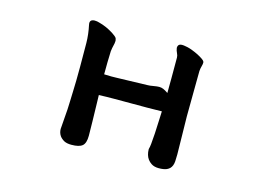

<svg xmlns="http://www.w3.org/2000/svg" viewBox="-79 -630 1158 841"><g transform="rotate(15 500.0 -210.0)"><path d="M755.4 -304.2 754.4 -185.5Q754.4 -169.4 755.9 -99.4Q757.3 -29.3 757.3 -13.2Q757.3 2.9 756.3 17.6Q754.9 39.6 743.2 51.3Q737.8 56.6 730 60.1Q716.8 65.9 694.3 65.9Q673.3 65.9 660.2 57.1Q640.1 43.9 633.8 21.5Q632.3 17.6 631.3 10Q630.4 2.4 630.4 -2.9V-3.9Q633.3 -13.7 634.8 -28.8Q639.2 -73.2 641.1 -132.3Q642.1 -157.2 643.1 -178.2Q611.3 -177.2 576.2 -177.2H428.2Q395 -177.2 357.9 -175.8Q357.9 -156.2 358.9 -138.2Q359.9 -108.4 360.8 -57.6Q361.8 -6.8 361.8 7.8Q361.8 41.5 347.4 53.7Q333 65.9 297.9 65.9Q276.9 65.9 264.2 59.1Q251 51.3 244.1 41.5Q234.9 27.8 234.9 10.7Q234.9 4.4 235.8 -1Q240.7 -61.5 241.7 -79.6Q242.7 -97.7 243.2 -116.7Q243.7 -135.7 244.6 -158.7Q246.6 -204.6 246.6 -273.2Q246.6 -341.8 246.1 -381.8Q245.6 -421.4 236.8 -461.9Q235.8 -465.8 235.8 -469.2Q235.8 -480 244.1 -483.9Q249.5 -486.3 255.9 -486.3Q262.2 -486.3 267.3 -485.4Q272.5 -484.4 277.3 -482.9Q310.1 -474.6 342.8 -454.1Q359.4 -443.4 364.3 -436Q365.2 -434.1 365.7 -431.6Q367.2 -427.2 367.2 -424.1Q367.2 -420.9 366.7 -418.5Q366.7 -413.1 363.8 -401.9Q360.8 -390.6 358.9 -374.5Q356.9 -327.6 356.9 -269.5Q374.5 -268.6 389.2 -268.6Q399.9 -268.6 413.1 -269L552.7 -272.9Q563 -272.9 579.1 -275.9Q595.2 -278.8 604.7 -278.8Q614.3 -278.8 623.5 -274.9Q630.9 -272 645.5 -262.2Q646 -293 646 -328.6V-422.9Q646 -432.1 641.1 -441.7Q636.2 -451.2 634.3 -463.4Q634.3 -464.4 634.3 -465.3Q634.3 -472.7 638.7 -477.5Q642.1 -480.5 646 -481.4Q649.9 -482.4 652.8 -482.4Q655.8 -482.4 661.6 -481.9Q667.5 -481.4 678 -479Q688.5 -476.6 698 -473.1Q707.5 -469.7 714.8 -466.3Q729.5 -460 741.7 -452.6Q753.9 -445.3 758.5 -440.7Q763.2 -436 763.2 -431.6Q763.2 -423.8 760.3 -414.1Q757.3 -404.3 756.3 -391.6Q756.3 -379.4 755.9 -356.2Q755.4 -333 755.4 -304.2Z"/></g></svg>

Font: Bakudai
Style: Medium
Weight: 500
Version: Version 1.48